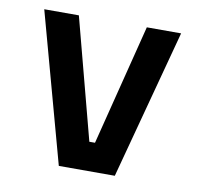

<svg xmlns="http://www.w3.org/2000/svg" viewBox="-61 -538 621 601"><g transform="rotate(10 250.0 -237.5)"><path d="M33 -475H143L244 -91H262L359 -475H468L341 0H163Z"/></g></svg>

Font: Lekton
Style: Bold
Weight: 700
Designer: Paolo Mazzetti, Luciano Perondi, Raffaele Flato, Elena Papassissa, Emilio Macchia, Michela Povoleri, Tobias Seemiller, R
Version: Version 34.000